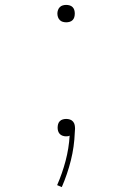

<svg xmlns="http://www.w3.org/2000/svg" viewBox="-20 -548 540 783"><path d="M232 215 213 207Q234 159 247.5 108Q261 57 264 5Q261 7 257 7.5Q253 8 249 8Q242 8 235 5.5Q228 3 223.5 -2Q219 -7 217 -13.5Q215 -20 215 -27Q215 -35 217 -42Q219 -49 224 -54Q229 -59 236 -61Q243 -63 250 -63Q258 -63 265.5 -60.5Q273 -58 278 -52Q283 -46 284.5 -38.5Q286 -31 286 -23Q286 -19 285.5 -15.5Q285 -12 285 -8Q283 50 269 106Q255 162 232 215ZM250 -457Q243 -457 236 -459Q229 -461 224 -466Q219 -471 216.5 -478Q214 -485 214 -493Q214 -500 216.5 -507Q219 -514 224 -519Q229 -524 236 -526Q243 -528 250 -528Q257 -528 264 -526Q271 -524 276 -519Q281 -514 283 -507Q285 -500 285 -493Q285 -485 283 -478Q281 -471 276 -466Q271 -461 264 -459Q257 -457 250 -457Z"/></svg>

Font: Iosevka Aile Thin
Style: Regular
Weight: 100
Designer: Belleve Invis
Foundry: Belleve Invis
Version: Version 31.1.0; ttfautohint (v1.8.4)